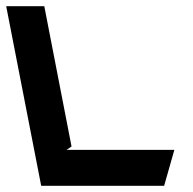

<svg xmlns="http://www.w3.org/2000/svg" viewBox="-111 -600 623 620"><path d="M22 0H419L452 -116H104L120 -127L32 -580H-91Z"/></svg>

Font: Charger EcoBlack
Style: OpObl
Weight: 1000
Designer: Jasper
Foundry: Cannot Into Space Fonts
Version: Version 1.1